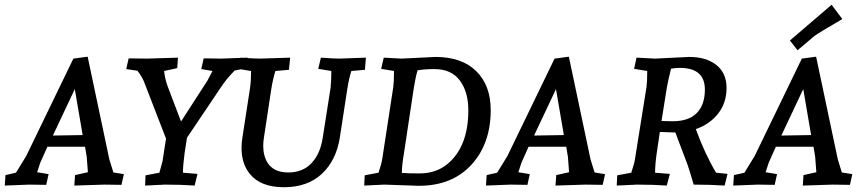

<svg xmlns="http://www.w3.org/2000/svg" viewBox="-31 -775 3630 806"><path d="M489 -44 479 1Q433 0 407 0L281 4L284 -40L338 -52L333 -117L326 -159H168L138 -92L125 -52L173 -44L163 1Q120 0 92 0L-11 4L-8 -40L36 -50L79 -120L277 -529L337 -537L428 -106L445 -51ZM283 -401 191 -206 316 -208Z M1005 -489 954 -479Q918 -442 896 -408L754 -197L744 -133Q737 -80 737 -50L798 -45L786 4Q732 0 662 0L578 4L580 -39L638 -50Q639 -53 642.5 -66Q646 -79 649.5 -91.5Q653 -104 653 -110L666 -193L577 -423Q569 -448 546 -478L499 -485L509 -530Q560 -529 587 -529L716 -533L713 -489L658 -477Q661 -445 673 -412L729 -265L840 -437L861 -477L814 -485L824 -530Q871 -529 898 -529L1008 -533Z M1017 -46Q983 -88 983 -154Q983 -176 987 -200L1019 -408Q1023 -437 1023 -477L968 -486L979 -533Q1039 -529 1061 -529L1187 -533L1182 -482L1125 -477Q1114 -440 1108 -402L1077 -198Q1074 -179 1074 -163Q1074 -121 1092 -92Q1118 -51 1179 -51Q1240 -51 1277 -90.5Q1314 -130 1324 -198L1357 -408Q1360 -444 1360 -477L1305 -486L1316 -533Q1371 -529 1394 -529L1505 -533L1501 -482L1444 -477Q1435 -451 1427 -402L1396 -200Q1381 -102 1320.5 -45.5Q1260 11 1161 11Q1062 11 1017 -46Z M1655 -529 1797 -536Q1908 -536 1968.5 -476Q2029 -416 2029 -313Q2029 -172 1948 -83.5Q1867 5 1727 5L1582 0L1498 4L1500 -39L1558 -50Q1571 -88 1574 -110L1620 -410Q1623 -432 1623 -477L1569 -486L1580 -533Q1625 -530 1655 -529ZM1792 -485Q1754 -485 1722 -480Q1714 -454 1706 -405L1665 -133Q1656 -81 1656 -49Q1686 -47 1730 -47Q1800 -47 1848 -87Q1935 -160 1935 -312Q1935 -389 1899.5 -437Q1864 -485 1792 -485Z M2509 -44 2499 1Q2453 0 2427 0L2301 4L2304 -40L2358 -52L2353 -117L2346 -159H2188L2158 -92L2145 -52L2193 -44L2183 1Q2140 0 2112 0L2009 4L2012 -40L2056 -50L2099 -120L2297 -529L2357 -537L2448 -106L2465 -51ZM2303 -401 2211 -206 2336 -208Z M2719 -529 2862 -536Q2934 -536 2976.5 -502Q3019 -468 3019 -405.5Q3019 -343 2983.5 -298Q2948 -253 2890 -233Q2928 -129 2975 -50L3023 -45L3011 4Q2952 0 2881 0Q2861 -69 2854 -87L2804 -219H2801Q2783 -219 2739 -221L2726 -133Q2719 -85 2719 -50L2781 -45L2768 4Q2714 0 2644 0L2558 4L2560 -39L2619 -50Q2632 -88 2635 -110L2683 -410Q2686 -432 2686 -477L2631 -486L2641 -533Q2689 -530 2719 -529ZM2823 -490Q2810 -490 2786 -487Q2773 -435 2768 -405L2746 -267Q2765 -266 2793 -266Q2860 -266 2894 -300.5Q2928 -335 2928 -399Q2928 -490 2823 -490Z M3547 -44 3537 1Q3491 0 3465 0L3339 4L3342 -40L3396 -52L3391 -117L3384 -159H3226L3196 -92L3183 -52L3231 -44L3221 1Q3178 0 3150 0L3047 4L3050 -40L3094 -50L3137 -120L3335 -529L3395 -537L3486 -106L3503 -51ZM3341 -401 3249 -206 3374 -208ZM3460 -755 3505 -695Q3402 -635 3388 -624L3317 -564L3285 -605Z"/></svg>

Font: Andada SC
Style: Italic
Weight: 400
Italic angle: -8.29999°
Designer: Carolina Giovagnoli
Foundry: Carolina Giovagnoli
Version: Version 1.003